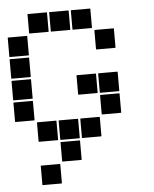

<svg xmlns="http://www.w3.org/2000/svg" viewBox="-55 -641 710 883"><g transform="rotate(-5 300.0 -200.0)"><path d="M307 -595H393Q395 -595 395 -593V-507Q395 -505 393 -505H307Q305 -505 305 -507V-593Q305 -595 307 -595ZM207 -595H293Q295 -595 295 -593V-507Q295 -505 293 -505H207Q205 -505 205 -507V-593Q205 -595 207 -595ZM107 -595H193Q195 -595 195 -593V-507Q195 -505 193 -505H107Q105 -505 105 -507V-593Q105 -595 107 -595ZM407 -495H493Q495 -495 495 -493V-407Q495 -405 493 -405H407Q405 -405 405 -407V-493Q405 -495 407 -495ZM7 -495H93Q95 -495 95 -493V-407Q95 -405 93 -405H7Q5 -405 5 -407V-493Q5 -495 7 -495ZM7 -395H93Q95 -395 95 -393V-307Q95 -305 93 -305H7Q5 -305 5 -307V-393Q5 -395 7 -395ZM407 -295H493Q495 -295 495 -293V-207Q495 -205 493 -205H407Q405 -205 405 -207V-293Q405 -295 407 -295ZM307 -295H393Q395 -295 395 -293V-207Q395 -205 393 -205H307Q305 -205 305 -207V-293Q305 -295 307 -295ZM7 -295H93Q95 -295 95 -293V-207Q95 -205 93 -205H7Q5 -205 5 -207V-293Q5 -295 7 -295ZM407 -195H493Q495 -195 495 -193V-107Q495 -105 493 -105H407Q405 -105 405 -107V-193Q405 -195 407 -195ZM7 -195H93Q95 -195 95 -193V-107Q95 -105 93 -105H7Q5 -105 5 -107V-193Q5 -195 7 -195ZM307 -95H393Q395 -95 395 -93V-7Q395 -5 393 -5H307Q305 -5 305 -7V-93Q305 -95 307 -95ZM207 -95H293Q295 -95 295 -93V-7Q295 -5 293 -5H207Q205 -5 205 -7V-93Q205 -95 207 -95ZM107 -95H193Q195 -95 195 -93V-7Q195 -5 193 -5H107Q105 -5 105 -7V-93Q105 -95 107 -95ZM207 5H293Q295 5 295 7V93Q295 95 293 95H207Q205 95 205 93V7Q205 5 207 5ZM107 105H193Q195 105 195 107V193Q195 195 193 195H107Q105 195 105 193V107Q105 105 107 105Z"/></g></svg>

Font: Pixel Panel Black
Style: Regular
Weight: 900
Monospace: yes
Designer: Óliver Lalan
Foundry: Óliver Lalan
Version: Version 1.000; ttfautohint (v1.8.4.7-5d5b-dirty);gftools[0.9